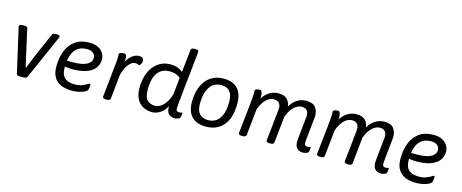

<svg xmlns="http://www.w3.org/2000/svg" viewBox="-42 -1379 4842 2013"><g transform="rotate(15 2379.5 -373.0)"><path d="M442 -525Q463 -525 473 -521.5Q483 -518 483 -510Q483 -503 479 -494L267 -14Q263 -5 252 -1.5Q241 2 226 2H191Q176 2 165 -1.5Q154 -5 152 -14L42 -497Q40 -504 40 -505.5Q40 -507 40 -508Q41 -516 51.5 -520.5Q62 -525 85 -525H93Q108 -525 119 -521.5Q130 -518 132 -509L191 -245Q199 -210 207 -174.5Q215 -139 223 -104H228Q242 -138 256 -174.5Q270 -211 285 -245L400 -509Q404 -518 417 -521.5Q430 -525 441 -525Z M806 -529Q853 -529 885.5 -515.5Q918 -502 937.5 -481.5Q957 -461 965.5 -438Q974 -415 974 -396Q974 -344 951.5 -308.5Q929 -273 890 -252Q851 -231 803 -222Q755 -213 704 -213Q668 -213 642.5 -216.5Q617 -220 601 -224L618 -259V-210Q618 -154 636 -123Q654 -92 687 -79Q720 -66 764 -66Q809 -66 841 -78Q873 -90 892.5 -102.5Q912 -115 919 -115Q922 -115 924 -113.5Q926 -112 926 -103Q926 -102 925.5 -95Q925 -88 924 -78Q923 -68 921 -58Q918 -40 898.5 -28Q879 -16 852 -8.5Q825 -1 799 2.5Q773 6 757 6Q720 6 680.5 -1.5Q641 -9 607 -30.5Q573 -52 552 -93Q531 -134 531 -201Q531 -290 559 -365Q587 -440 647.5 -484.5Q708 -529 806 -529ZM797 -457Q739 -457 703 -433.5Q667 -410 648 -371Q629 -332 623 -285H694Q703 -285 725 -286Q747 -287 774.5 -291.5Q802 -296 827.5 -307Q853 -318 870 -337.5Q887 -357 887 -388Q887 -416 863.5 -436.5Q840 -457 797 -457Z M1343 -529Q1353 -529 1364.5 -526Q1376 -523 1384.5 -514.5Q1393 -506 1393 -491Q1393 -478 1388.5 -465.5Q1384 -453 1377 -444Q1370 -435 1364 -435Q1358 -435 1351 -440.5Q1344 -446 1325 -446Q1286 -446 1252 -404Q1218 -362 1198 -288Q1193 -240 1188 -192.5Q1183 -145 1179 -106Q1175 -67 1172.5 -43.5Q1170 -20 1170 -20Q1167 2 1128 2H1124Q1104 2 1095 -4Q1086 -10 1086 -19L1124 -373Q1126 -385 1128 -412Q1130 -439 1130 -457Q1130 -470 1129.5 -477Q1129 -484 1129 -491Q1129 -502 1141.5 -507Q1154 -512 1168 -513Q1182 -514 1185 -514Q1201 -514 1206.5 -499Q1212 -484 1212 -464Q1212 -443 1208.5 -421.5Q1205 -400 1203 -387L1197 -400Q1212 -440 1235 -468.5Q1258 -497 1286 -513Q1314 -529 1343 -529Z M1891 -752Q1912 -752 1920.5 -746.5Q1929 -741 1929 -730Q1929 -730 1925.5 -698Q1922 -666 1916.5 -612.5Q1911 -559 1904 -494.5Q1897 -430 1890 -364.5Q1883 -299 1877.5 -243Q1872 -187 1868.5 -150Q1865 -113 1865 -107Q1865 -76 1877 -71Q1889 -66 1901 -66Q1910 -66 1917 -68.5Q1924 -71 1928 -71Q1934 -71 1934 -64Q1934 -63 1933.5 -53.5Q1933 -44 1930 -27Q1926 -8 1905 -1Q1884 6 1870 6Q1827 6 1803.5 -17.5Q1780 -41 1780 -92V-141L1795 -134Q1764 -58 1717 -26Q1670 6 1619 6Q1592 6 1559.5 -3.5Q1527 -13 1497.5 -36.5Q1468 -60 1449.5 -102.5Q1431 -145 1431 -210Q1431 -303 1462 -375Q1493 -447 1549.5 -488Q1606 -529 1682 -529Q1734 -529 1766.5 -514.5Q1799 -500 1818 -484Q1826 -554 1832 -610Q1838 -666 1841.5 -698Q1845 -730 1845 -730Q1848 -752 1887 -752ZM1694 -456Q1642 -456 1608 -435.5Q1574 -415 1554.5 -381Q1535 -347 1527 -304Q1519 -261 1519 -216Q1519 -130 1550.5 -98.5Q1582 -67 1638 -67Q1660 -67 1688 -81.5Q1716 -96 1743.5 -132Q1771 -168 1792 -234L1811 -418Q1796 -430 1768 -443Q1740 -456 1694 -456Z M2264 -529Q2362 -529 2413.5 -473.5Q2465 -418 2465 -312Q2465 -157 2396 -75.5Q2327 6 2207 6Q2105 6 2052.5 -49Q2000 -104 2000 -209Q2000 -271 2015 -328.5Q2030 -386 2061.5 -431Q2093 -476 2143 -502.5Q2193 -529 2264 -529ZM2253 -457Q2171 -457 2128.5 -390.5Q2086 -324 2086 -212Q2086 -66 2212 -66Q2292 -66 2335 -128.5Q2378 -191 2378 -310Q2378 -457 2253 -457Z M3155 -529Q3228 -529 3257.5 -491.5Q3287 -454 3287 -399Q3287 -394 3284 -365Q3281 -336 3276.5 -295.5Q3272 -255 3268 -214Q3264 -173 3261 -143Q3258 -113 3258 -107Q3258 -76 3270 -71Q3282 -66 3294 -66Q3303 -66 3309.5 -68.5Q3316 -71 3321 -71Q3327 -71 3327 -64Q3327 -63 3326.5 -53.5Q3326 -44 3323 -27Q3319 -8 3297.5 -1Q3276 6 3263 6Q3220 6 3196.5 -17.5Q3173 -41 3173 -92Q3173 -102 3176 -132Q3179 -162 3183 -201.5Q3187 -241 3191 -279.5Q3195 -318 3198 -345.5Q3201 -373 3201 -379Q3201 -417 3182 -436.5Q3163 -456 3125 -456Q3104 -456 3078 -443Q3052 -430 3025 -397.5Q2998 -365 2976 -305L2946 -20Q2944 2 2904 2H2900Q2880 2 2871 -4Q2862 -10 2862 -19Q2862 -19 2864.5 -44Q2867 -69 2871.5 -108.5Q2876 -148 2880.5 -193Q2885 -238 2889.5 -279Q2894 -320 2896.5 -347.5Q2899 -375 2899 -379Q2899 -417 2880 -436.5Q2861 -456 2823 -456Q2802 -456 2776 -443.5Q2750 -431 2723.5 -398.5Q2697 -366 2675 -307L2645 -20Q2642 2 2603 2H2599Q2579 2 2570 -4Q2561 -10 2561 -19Q2561 -19 2564 -47.5Q2567 -76 2572 -122Q2577 -168 2583 -220.5Q2589 -273 2594 -323Q2599 -373 2602 -409Q2605 -445 2605 -457Q2605 -475 2604.5 -480.5Q2604 -486 2604 -491Q2604 -502 2616.5 -507Q2629 -512 2642.5 -513Q2656 -514 2660 -514Q2670 -514 2675.5 -503Q2681 -492 2683.5 -476.5Q2686 -461 2686 -447Q2686 -434 2685 -414Q2684 -394 2682 -377L2669 -398Q2692 -444 2721.5 -473Q2751 -502 2785 -515.5Q2819 -529 2853 -529Q2918 -529 2948.5 -498.5Q2979 -468 2984 -421Q3018 -477 3063 -503Q3108 -529 3155 -529Z M4003 -529Q4076 -529 4105.5 -491.5Q4135 -454 4135 -399Q4135 -394 4132 -365Q4129 -336 4124.5 -295.5Q4120 -255 4116 -214Q4112 -173 4109 -143Q4106 -113 4106 -107Q4106 -76 4118 -71Q4130 -66 4142 -66Q4151 -66 4157.5 -68.5Q4164 -71 4169 -71Q4175 -71 4175 -64Q4175 -63 4174.5 -53.5Q4174 -44 4171 -27Q4167 -8 4145.5 -1Q4124 6 4111 6Q4068 6 4044.5 -17.5Q4021 -41 4021 -92Q4021 -102 4024 -132Q4027 -162 4031 -201.5Q4035 -241 4039 -279.5Q4043 -318 4046 -345.5Q4049 -373 4049 -379Q4049 -417 4030 -436.5Q4011 -456 3973 -456Q3952 -456 3926 -443Q3900 -430 3873 -397.5Q3846 -365 3824 -305L3794 -20Q3792 2 3752 2H3748Q3728 2 3719 -4Q3710 -10 3710 -19Q3710 -19 3712.5 -44Q3715 -69 3719.5 -108.5Q3724 -148 3728.5 -193Q3733 -238 3737.5 -279Q3742 -320 3744.5 -347.5Q3747 -375 3747 -379Q3747 -417 3728 -436.5Q3709 -456 3671 -456Q3650 -456 3624 -443.5Q3598 -431 3571.5 -398.5Q3545 -366 3523 -307L3493 -20Q3490 2 3451 2H3447Q3427 2 3418 -4Q3409 -10 3409 -19Q3409 -19 3412 -47.5Q3415 -76 3420 -122Q3425 -168 3431 -220.5Q3437 -273 3442 -323Q3447 -373 3450 -409Q3453 -445 3453 -457Q3453 -475 3452.5 -480.5Q3452 -486 3452 -491Q3452 -502 3464.5 -507Q3477 -512 3490.5 -513Q3504 -514 3508 -514Q3518 -514 3523.5 -503Q3529 -492 3531.5 -476.5Q3534 -461 3534 -447Q3534 -434 3533 -414Q3532 -394 3530 -377L3517 -398Q3540 -444 3569.5 -473Q3599 -502 3633 -515.5Q3667 -529 3701 -529Q3766 -529 3796.5 -498.5Q3827 -468 3832 -421Q3866 -477 3911 -503Q3956 -529 4003 -529Z M4541 -529Q4588 -529 4620.5 -515.5Q4653 -502 4672.5 -481.5Q4692 -461 4700.5 -438Q4709 -415 4709 -396Q4709 -344 4686.5 -308.5Q4664 -273 4625 -252Q4586 -231 4538 -222Q4490 -213 4439 -213Q4403 -213 4377.5 -216.5Q4352 -220 4336 -224L4353 -259V-210Q4353 -154 4371 -123Q4389 -92 4422 -79Q4455 -66 4499 -66Q4544 -66 4576 -78Q4608 -90 4627.5 -102.5Q4647 -115 4654 -115Q4657 -115 4659 -113.5Q4661 -112 4661 -103Q4661 -102 4660.5 -95Q4660 -88 4659 -78Q4658 -68 4656 -58Q4653 -40 4633.5 -28Q4614 -16 4587 -8.5Q4560 -1 4534 2.5Q4508 6 4492 6Q4455 6 4415.5 -1.5Q4376 -9 4342 -30.5Q4308 -52 4287 -93Q4266 -134 4266 -201Q4266 -290 4294 -365Q4322 -440 4382.5 -484.5Q4443 -529 4541 -529ZM4532 -457Q4474 -457 4438 -433.5Q4402 -410 4383 -371Q4364 -332 4358 -285H4429Q4438 -285 4460 -286Q4482 -287 4509.5 -291.5Q4537 -296 4562.5 -307Q4588 -318 4605 -337.5Q4622 -357 4622 -388Q4622 -416 4598.5 -436.5Q4575 -457 4532 -457Z"/></g></svg>

Font: Asap VF Beta
Style: Italic
Weight: 400
Italic angle: -6°
Designer: Pablo Cosgaya
Foundry: Pablo Cosgaya
Version: Version 1.007